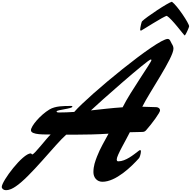

<svg xmlns="http://www.w3.org/2000/svg" viewBox="-153 -2000 2134 2146"><path d="M1960.9 -1706.1C1960.9 -1737.8 1829.6 -1936.5 1768.6 -1980.5C1729 -1973.6 1478 -1807.1 1434.1 -1761.2C1428.7 -1755.9 1413.6 -1689.9 1413.6 -1668C1413.6 -1661.1 1417.5 -1657.7 1422.9 -1657.2C1428.7 -1657.2 1681.6 -1821.8 1711.9 -1822.8C1768.1 -1790 1904.3 -1605 1909.2 -1604.5C1915 -1604.5 1916 -1608.4 1920.4 -1614.3C1930.7 -1629.4 1960.9 -1695.3 1960.9 -1706.1ZM863.3 -766.1C947.3 -847.2 1500 -1335.4 1532.7 -1335.4C1536.6 -1335.4 1539.6 -1332.5 1539.6 -1328.6C1539.6 -1302.7 1301.3 -971.7 1217.8 -800.8C1096.2 -793 980 -778.3 863.3 -766.1ZM1060.1 -505.9C1016.6 -423.8 967.3 -344.2 931.2 -250.5C911.6 -198.7 891.1 -146 891.1 -75.7C891.1 -15.6 930.7 31.7 991.7 31.7C1142.6 31.7 1317.2 -137.9 1401.4 -232.9C1409.2 -241.7 1421.9 -284.2 1421.9 -306.6C1421.9 -318.8 1418 -322.3 1413.6 -322.3C1406.7 -322.3 1397.9 -314.5 1393.1 -311C1339.8 -270.5 1252.4 -196.8 1168.9 -196.8C1156.2 -196.8 1151.9 -204.6 1151.9 -219.2C1151.9 -262.7 1258.3 -439.5 1298.3 -522C1337.4 -523.9 1377.9 -524.9 1421.9 -524.9C1448.2 -524.9 1463.4 -525.4 1479 -543C1549.3 -622.1 1635.7 -742.2 1635.7 -764.6C1635.7 -789.1 1615.2 -801.3 1594.2 -802.2C1540 -804.7 1488.3 -806.6 1437.5 -807.1C1514.6 -964.8 1785.6 -1354.5 1785.6 -1455.6C1785.6 -1479.5 1778.3 -1492.7 1766.1 -1512.7C1752.4 -1536.1 1747.1 -1564.9 1721.2 -1564.9C1602.5 -1564.9 840.8 -937.5 676.8 -749C620.1 -745.1 562.5 -742.7 502.9 -742.7C492.2 -742.7 479.5 -745.1 479.5 -754.4C479.5 -773.4 655.8 -783.7 655.8 -808.1C655.8 -814.9 649.9 -815.9 642.6 -815.9C557.6 -815.9 465.8 -815.9 399.9 -776.4C295.9 -713.9 192.9 -590.3 192.9 -544.4C192.9 -488.8 357.9 -498.5 413.6 -496.6C373 -462.4 232.4 -273.9 207.5 -273.9C201.2 -273.9 197.8 -285.6 191.4 -285.6C100.1 -285.6 -133.3 24.9 -133.3 88.9C-133.3 109.9 -111.3 125.5 -88.4 125.5C-43.9 125.5 -10.7 105.5 18.1 86.9C182.6 -19.1 465.8 -389.6 587.4 -495.1C616.7 -494.6 646.5 -494.6 676.8 -494.6C791 -494.6 948.7 -498 1060.1 -505.9Z"/></svg>

Font: Bodega Script
Style: Medium
Weight: 500
Italic angle: 39.7°
Version: Version 001.000